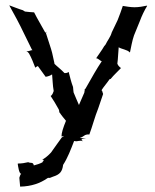

<svg xmlns="http://www.w3.org/2000/svg" viewBox="-20 -490 579 715"><path d="M15 -469C33 -437 53 -400 70 -364L96 -311C97 -308 99 -305 101 -303C95 -304 85 -297 80 -300L79 -299C82 -298 86 -294 88 -291C97 -275 105 -255 111 -239L112 -238C113 -240 118 -243 121 -244L150 -204C158 -205 169 -209 174 -213C176 -195 176 -172 180 -151L176 -141C175 -139 171 -133 169 -133V-132C178 -119 189 -100 198 -84C200 -81 201 -75 201 -71H202C209 -60 217 -51 225 -41C226 -41 225 -40 225 -40C226 -40 226 -42 226 -41C215 -14 209 5 209 18C212 18 216 17 219 16L210 22C196 42 185 56 170 78C160 89 149 98 137 105H142C144 106 141 111 139 112L138 114H139C128 120 117 123 106 126C103 112 95 119 85 114C73 117 60 119 47 119L46 120C47 127 51 158 59 157C56 159 53 168 52 172L55 205C98 204 130 192 156 174C160 170 164 174 167 172C169 171 174 169 177 168C203 160 212 149 215 124C232 98 244 66 256 35C258 36 263 36 266 36C270 35 271 35 281 34C283 34 286 35 287 36L288 35C286 34 284 32 284 30C282 27 297 26 300 25H287C284 24 280 24 277 24C280 23 283 21 286 20L297 13C301 11 310 10 313 11V10C324 -19 333 -55 346 -87L364 -140L362 -146C362 -148 360 -153 358 -154C366 -167 378 -180 388 -195L392 -196C404 -211 419 -224 430 -236V-237C426 -240 419 -246 417 -253C420 -274 420 -296 422 -314C432 -307 455 -305 463 -295H464C468 -313 472 -338 479 -358L501 -412C508 -431 518 -452 528 -468L527 -469C514 -466 496 -463 481 -463C467 -463 449 -466 437 -468V-467C432 -452 425 -432 418 -415L396 -369C392 -353 380 -339 373 -324L368 -318C359 -302 347 -287 338 -273C346 -273 353 -263 359 -262C350 -249 340 -232 331 -217L299 -161C299 -160 296 -157 295 -158V-157C296 -157 296 -153 295 -152L294 -145C288 -130 280 -114 274 -99C268 -114 260 -130 254 -146L253 -155L252 -166C245 -184 240 -206 236 -221L235 -222C233 -219 224 -217 220 -218C208 -231 192 -243 182 -253H183C179 -268 176 -290 170 -308L151 -367C151 -368 153 -370 153 -371V-372L149 -368C135 -394 120 -418 107 -444C97 -444 84 -446 73 -447L65 -452C47 -457 30 -465 15 -470Z"/></svg>

Font: Charger Mayhem
Style: Regular
Weight: 400
Designer: Jasper
Foundry: Cannot Into Space Fonts
Version: Version 0.98